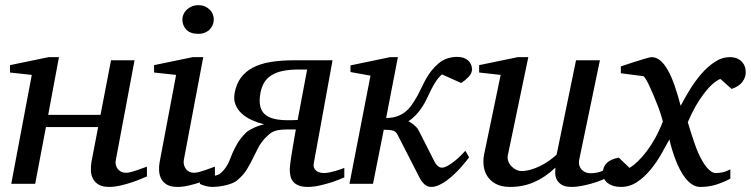

<svg xmlns="http://www.w3.org/2000/svg" viewBox="-20 -717 2929 749"><path d="M553.2 -28.8Q547.4 -26.4 531.2 -19.5Q515.1 -12.7 494.1 -5.6Q473.1 1.5 449.7 6.8Q426.3 12.2 405.8 12.2Q380.4 12.2 365.2 3.4Q350.1 -5.4 342.8 -19.5Q335.4 -33.7 334.7 -51.3Q334 -68.8 336.9 -85.9L362.8 -221.2H159.2L117.2 0H23.9L104 -424.8L19 -434.1V-462.9L169.9 -494.1H210L168 -269H372.1L413.1 -481.9H504.9L432.1 -94.2Q429.7 -84 431.6 -74.7Q433.6 -65.4 439 -58.3Q444.3 -51.3 452.6 -47.1Q460.9 -43 471.2 -43Q480 -43 491.9 -46.1Q503.9 -49.3 515.9 -53.5Q527.8 -57.6 538.1 -61.5Q548.3 -65.4 553.2 -66.9Z M818.4 -28.8Q812.5 -26.4 796.9 -19.5Q781.2 -12.7 760.3 -5.6Q739.3 1.5 716.1 6.8Q692.9 12.2 672.4 12.2Q646.5 12.2 631.3 3.4Q616.2 -5.4 608.9 -19.5Q601.6 -33.7 600.6 -51.3Q599.6 -68.8 603 -85.9L667 -424.8L581.1 -434.1V-462.9L731.9 -494.1H772.9L697.3 -94.2Q695.3 -84 697.5 -74.7Q699.7 -65.4 704.8 -58.3Q710 -51.3 718 -47.1Q726.1 -43 736.3 -43Q745.1 -43 757.1 -46.1Q769 -49.3 781 -53.5Q793 -57.6 803.2 -61.5Q813.5 -65.4 818.4 -66.9ZM814 -641.1Q814 -629.9 809.8 -619.9Q805.7 -609.9 798.1 -602.1Q790.5 -594.2 779.3 -589.6Q768.1 -585 753.4 -585Q722.7 -585 707 -601.3Q691.4 -617.7 691.4 -641.1Q691.4 -650.9 695.6 -660.6Q699.7 -670.4 707.8 -678.5Q715.8 -686.5 727.5 -691.7Q739.3 -696.8 754.4 -696.8Q768.6 -696.8 779.5 -691.9Q790.5 -687 798.3 -679.2Q806.2 -671.4 810.1 -661.4Q814 -651.4 814 -641.1Z M1323.2 -24.9Q1299.3 -14.6 1274.9 -6.3Q1253.9 0.5 1228.8 6.3Q1203.6 12.2 1181.2 12.2Q1159.2 12.2 1145.3 6.6Q1131.3 1 1123.5 -8.5Q1115.7 -18.1 1113 -30.5Q1110.4 -43 1110.4 -57.1Q1110.4 -62.5 1111.8 -75Q1113.3 -87.4 1115.7 -103.3Q1118.2 -119.1 1121.1 -136.7Q1124 -154.3 1126.7 -169.7Q1129.4 -185.1 1131.3 -196.5Q1133.3 -208 1134.3 -211.9H1100.1Q1080.1 -211.9 1067.1 -209.7Q1054.2 -207.5 1045.2 -203.1Q1036.1 -198.7 1029.1 -192.4Q1022 -186 1014.2 -178.2Q997.1 -159.7 986.6 -139.2Q976.1 -118.7 965.8 -97.7Q955.6 -76.7 942.9 -55.9Q930.2 -35.2 908.2 -16.1Q897.9 -6.8 883.1 -1.2Q868.2 4.4 853.3 7.3Q838.4 10.3 826.4 11.2Q814.5 12.2 810.1 12.2Q800.3 12.2 791 10.5Q781.7 8.8 774.9 6.3Q766.6 3.9 759.3 0L765.1 -29.8Q779.8 -28.3 793.9 -28.8Q806.2 -29.3 818.8 -31.7Q831.5 -34.2 840.3 -41Q850.6 -49.8 857.7 -59.6Q864.7 -69.3 869.9 -79.3Q875 -89.4 878.7 -99.4Q882.3 -109.4 886.2 -118.2Q890.6 -128.4 895.8 -138.7Q900.9 -148.9 907.2 -159.2Q913.6 -169.4 921.9 -179.9Q930.2 -190.4 941.4 -201.2Q951.2 -209.5 970.5 -218.5Q989.7 -227.5 1010.3 -231.9Q984.9 -238.3 961.9 -248.8Q939 -259.3 922.6 -274.4Q906.2 -289.6 898.4 -309.6Q890.6 -329.6 895.5 -355Q901.9 -389.2 919.4 -413.3Q937 -437.5 965.8 -452.9Q994.6 -468.3 1035.2 -475.1Q1075.7 -481.9 1128.4 -481.9H1277.3L1204.1 -80.1Q1202.1 -68.8 1205.6 -61.5Q1209 -54.2 1215.1 -49.8Q1221.2 -45.4 1229 -43.7Q1236.8 -42 1244.1 -42Q1253.4 -42 1265.1 -44.4Q1276.9 -46.9 1288.1 -50Q1299.3 -53.2 1308.8 -56.6Q1318.4 -60.1 1323.2 -62ZM1145.5 -445.8Q1108.9 -445.8 1082.8 -440.2Q1056.6 -434.6 1038.8 -423.3Q1021 -412.1 1010.7 -395Q1000.5 -377.9 996.1 -355Q990.7 -326.2 994.6 -305.7Q998.5 -285.2 1011.7 -272.5Q1024.9 -259.8 1047.6 -253.9Q1070.3 -248 1103.5 -248H1114.3Q1120.6 -248 1126.5 -248.5Q1133.3 -248.5 1141.1 -249L1178.2 -445.8Z M1821.3 -446.8Q1821.3 -431.2 1808.6 -417.7Q1795.9 -404.3 1779.3 -393.1L1704.1 -426.8Q1689.9 -414.1 1679.9 -398.7Q1669.9 -383.3 1661.6 -366.5Q1653.3 -349.6 1645.3 -332.5Q1637.2 -315.4 1627 -299.8Q1615.2 -281.7 1601.3 -267.3Q1587.4 -252.9 1573.2 -244.1Q1584 -238.8 1595.7 -229Q1607.4 -219.2 1612.3 -210L1675.3 -85.9Q1679.7 -76.2 1687.5 -69.6Q1695.3 -63 1704.1 -63Q1713.9 -63 1727.3 -70.8Q1740.7 -78.6 1753.9 -89.1Q1767.1 -99.6 1778.3 -110.8Q1789.6 -122.1 1795.4 -128.9L1810.1 -103Q1806.2 -98.1 1797.9 -87.6Q1789.6 -77.1 1778.1 -64.2Q1766.6 -51.3 1752.4 -37.8Q1738.3 -24.4 1723.1 -13.2Q1708 -2 1692.4 5.1Q1676.8 12.2 1662.1 12.2Q1646.5 12.2 1635 1.2Q1623.5 -9.8 1616.2 -24.9L1531.2 -190.9Q1528.3 -196.8 1524.4 -200.7Q1520.5 -204.6 1514.4 -206.8Q1508.3 -209 1499.3 -210Q1490.2 -210.9 1477.1 -210.9L1435.1 0H1343.3L1425.3 -421.9L1347.2 -436V-461.9L1502 -494.1H1532.2L1486.3 -256.8Q1510.7 -256.8 1528.8 -263.2Q1546.9 -269.5 1561.3 -281Q1575.7 -292.5 1586.9 -308.8Q1598.1 -325.2 1609.4 -345.2Q1618.7 -362.8 1626.5 -379.4Q1634.3 -396 1643.1 -411.4Q1651.9 -426.8 1663.3 -441.4Q1674.8 -456.1 1691.4 -470.2Q1707 -483.4 1725.8 -489.3Q1744.6 -495.1 1763.2 -495.1Q1790.5 -495.1 1805.9 -481.2Q1821.3 -467.3 1821.3 -446.8Z M2347.2 -23.9Q2337.9 -18.6 2321.5 -12.2Q2305.2 -5.9 2286.1 -0.5Q2267.1 4.9 2247.3 8.5Q2227.5 12.2 2211.4 12.2Q2183.1 12.2 2169.4 2.7Q2155.8 -6.8 2150.6 -19.3Q2145.5 -31.7 2146 -44.4Q2146.5 -57.1 2146.5 -63Q2106.9 -25.4 2063.7 -6.6Q2020.5 12.2 1970.2 12.2Q1935.5 12.2 1913.6 0Q1891.6 -12.2 1880.4 -30.8Q1869.1 -49.3 1866.7 -71.3Q1864.3 -93.3 1868.2 -112.8L1933.1 -424.8L1849.1 -434.1V-462.9L2000 -494.1H2041L1961.4 -112.8Q1958.5 -100.1 1962.6 -88.6Q1966.8 -77.1 1974.9 -68.6Q1982.9 -60.1 1993.2 -54.9Q2003.4 -49.8 2013.2 -49.8Q2031.2 -49.8 2049.6 -54.9Q2067.9 -60.1 2085.9 -68.8Q2104 -77.6 2120.6 -89.1Q2137.2 -100.6 2151.4 -113.8L2227.1 -481.9H2320.3L2240.2 -97.2Q2236.8 -81.5 2240.2 -71Q2243.7 -60.5 2250.7 -53.7Q2257.8 -46.9 2266.8 -43.9Q2275.9 -41 2284.2 -41Q2293.9 -41 2310.1 -43.9Q2326.2 -46.9 2347.2 -59.1Z M2889.2 -435.1Q2889.2 -415.5 2876.2 -397.7Q2863.3 -379.9 2834 -370.1L2790 -409.2Q2776.9 -403.8 2760.7 -389.9Q2744.6 -376 2727.8 -354.2Q2710.9 -332.5 2694.3 -303.7Q2677.7 -274.9 2663.1 -240.2Q2666 -231 2670.2 -217Q2674.3 -203.1 2679.7 -186.8Q2685.1 -170.4 2691.2 -153.1Q2697.3 -135.7 2704.1 -120.1Q2711.4 -104 2719.5 -89.8Q2727.5 -75.7 2736.3 -64.9Q2745.1 -54.2 2754.2 -48.1Q2763.2 -42 2772 -42Q2783.2 -42 2796.1 -44.2Q2809.1 -46.4 2829.1 -56.2V-20Q2800.3 -4.9 2772.2 3.7Q2744.1 12.2 2711.9 12.2Q2695.3 12.2 2681.2 3.2Q2667 -5.9 2655 -20.5Q2643.1 -35.2 2633.1 -54.4Q2623 -73.7 2615.2 -94.2Q2607.4 -114.7 2601.3 -135.3Q2595.2 -155.8 2591.3 -172.9Q2577.1 -146.5 2558.8 -114.5Q2540.5 -82.5 2517.1 -54.2Q2493.7 -25.9 2465.1 -6.8Q2436.5 12.2 2401.9 12.2Q2371.1 12.2 2351.6 -2.2Q2332 -16.6 2332 -43Q2332 -67.4 2347.9 -82Q2363.8 -96.7 2394 -102.1L2436 -62Q2451.2 -71.3 2468 -87.4Q2484.9 -103.5 2502.2 -126.2Q2519.5 -148.9 2535.9 -178.2Q2552.2 -207.5 2565.9 -243.2Q2563.5 -252.9 2558.1 -270Q2552.7 -287.1 2545.2 -306.4Q2537.6 -325.7 2529.3 -345.7Q2521 -365.7 2513.2 -382.1Q2505.4 -398.4 2499 -408.9Q2492.7 -419.4 2489.3 -419.9L2401.9 -431.2V-458Q2406.2 -459.5 2416 -462.6Q2425.8 -465.8 2438.2 -470Q2450.7 -474.1 2464.1 -478.3Q2477.5 -482.4 2489.3 -486.1Q2501 -489.7 2509.8 -491.9Q2518.6 -494.1 2522 -494.1Q2539.6 -494.1 2555.2 -481.4Q2570.8 -468.8 2584.7 -444.3Q2598.6 -419.9 2611.1 -384.8Q2623.5 -349.6 2635.3 -304.2Q2649.9 -332.5 2670.2 -365.7Q2690.4 -398.9 2714.8 -427.5Q2739.3 -456.1 2767.8 -475.1Q2796.4 -494.1 2828.1 -494.1Q2855.5 -494.1 2872.3 -477.8Q2889.2 -461.4 2889.2 -435.1Z"/></svg>

Font: Charis SIL CyrE
Style: Italic
Weight: 400
Italic angle: -11°
Foundry: SIL International
Version: Version 5.000